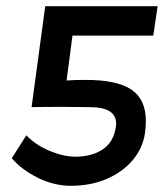

<svg xmlns="http://www.w3.org/2000/svg" viewBox="-20 -585 529 620"><path d="M214 -470 195 -325Q217 -327 257 -327Q358 -327 404.5 -295.5Q451 -264 451 -194Q451 -175 448 -154Q441 -107 409 -68.5Q377 -30 325 -7.5Q273 15 209 15Q155 15 103 -10.5Q51 -36 18 -74L65 -148Q96 -116 141 -97.5Q186 -79 223 -79Q276 -79 311.5 -102.5Q347 -126 354 -175Q355 -179 355 -186Q355 -239 270 -239L178 -240Q128 -240 106.5 -239.5Q85 -239 82 -239L126 -565H489L475 -470Z"/></svg>

Font: Neutral Grotesk
Style: Italic
Weight: 400
Italic angle: -8°
Designer: Nawras Khrais
Foundry: Nawras Khrais
Version: Version 1.000